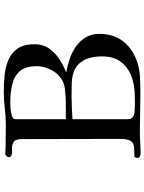

<svg xmlns="http://www.w3.org/2000/svg" viewBox="109 -886 781 1040"><g transform="rotate(-90 500.0 -366.5)"><path d="M714 -205Q714 -283 677.5 -326Q641 -369 560 -369Q547 -369 533 -369.5Q519 -370 505 -370Q472 -370 439.5 -368.5Q407 -367 374 -365V-63Q374 -46 385.5 -38Q397 -30 413 -28.5Q429 -27 441 -27Q461 -27 480 -27Q499 -27 518 -28Q573 -31 617 -50Q661 -69 687.5 -107Q714 -145 714 -205ZM661 -557Q661 -621 633 -651.5Q605 -682 559.5 -692Q514 -702 461 -702Q453 -702 431.5 -700.5Q410 -699 392 -693Q374 -687 374 -675V-401H459Q498 -401 539 -406Q580 -411 610 -439Q633 -460 647 -493Q661 -526 661 -557ZM836 -219Q836 -146 799 -95Q762 -44 694 -18Q652 -2 605.5 0.5Q559 3 515 3Q463 3 411 1.5Q359 0 307 0Q277 0 246.5 2Q216 4 186 4Q179 4 171.5 -0.5Q164 -5 164 -12Q164 -29 174.5 -29.5Q185 -30 197 -30Q208 -30 219.5 -31Q231 -32 241 -36Q256 -43 261.5 -61.5Q267 -80 267 -101.5Q267 -123 267 -137Q267 -263 266.5 -389.5Q266 -516 266 -643Q266 -658 261 -670.5Q256 -683 241 -688Q231 -693 217.5 -692.5Q204 -692 193 -692Q185 -692 176.5 -696.5Q168 -701 168 -711Q168 -716 174.5 -722.5Q181 -729 185 -729Q198 -729 211 -728Q224 -727 237 -727Q264 -727 291.5 -726.5Q319 -726 346 -726Q390 -726 433.5 -731.5Q477 -737 520 -737Q566 -737 612 -732.5Q658 -728 696 -711.5Q734 -695 757 -661.5Q780 -628 780 -569Q780 -525 757 -492Q734 -459 699 -436Q664 -413 626 -399Q662 -393 699 -380.5Q736 -368 767 -346.5Q798 -325 817 -293.5Q836 -262 836 -219Z"/></g></svg>

Font: Kaisei Tokumin Medium
Style: Regular
Weight: 500
Designer: Font-Kai, 金井和夫
Foundry: KAZUO KANAI
Version: Version 5.003